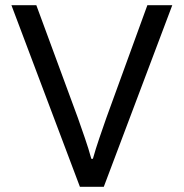

<svg xmlns="http://www.w3.org/2000/svg" viewBox="-20 -720 708 740"><path d="M288 0 24 -700H120L280 -266Q294 -226 307.5 -187Q321 -148 332 -108H338Q349 -147 362.5 -186.5Q376 -226 390 -266L548 -700H644L380 0Z"/></svg>

Font: Liter
Style: Regular
Weight: 400
Designer: Anton Skugarov
Foundry: skugi
Version: Version 1.004; ttfautohint (v1.8.4.7-5d5b)